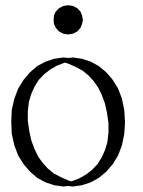

<svg xmlns="http://www.w3.org/2000/svg" viewBox="-20 -716 540 725"><path d="M22.5 -256.8 24.4 -300.8 34.2 -343.8 48.8 -381.8 69.3 -415 93.8 -443.4 121.1 -466.8 152.3 -483.4 184.6 -494.1 218.8 -499 237.3 -497.1 255.9 -499 289.1 -494.1 322.3 -483.4 352.5 -466.8 380.9 -443.4 405.3 -415 425.8 -381.8 440.4 -343.8 449.2 -300.8 452.1 -253.9 449.2 -210 440.4 -167 425.8 -128.9 405.3 -95.7 380.9 -67.4 352.5 -43.9 322.3 -27.3 289.1 -16.6 255.9 -11.7 237.3 -13.7 218.8 -11.7 184.6 -16.6 152.3 -27.3 121.1 -43.9 93.8 -67.4 69.3 -95.7 48.8 -128.9 34.2 -167 24.4 -210ZM224.6 -479.5 194.3 -467.8 168.9 -453.1 146.5 -435.5 126 -414.1 110.4 -388.7 97.7 -360.4 88.9 -330.1 85 -294.9V-259.8L90.8 -219.7L98.6 -184.6L110.4 -153.3L124 -125L140.6 -101.6L160.2 -80.1L182.6 -61.5L210 -46.9L239.3 -34.2L250 -31.2L280.3 -43L305.7 -57.6L328.1 -75.2L348.6 -96.7L364.3 -122.1L377 -150.4L385.7 -180.7L389.6 -215.8V-251L383.8 -291L376 -326.2L364.3 -357.4L350.6 -385.7L334 -409.2L314.5 -430.7L292 -449.2L264.6 -463.9L235.4 -476.6ZM202.1 -597.7 190.4 -611.3 183.6 -626 182.6 -640.6 183.6 -657.2 190.4 -671.9 202.1 -684.6 218.8 -693.4 237.3 -696.3 255.9 -693.4 272.5 -684.6 284.2 -671.9 290 -657.2 293 -640.6 290 -626 284.2 -611.3 272.5 -597.7 255.9 -588.9 237.3 -585.9 218.8 -588.9Z"/></svg>

Font: B2 Hana
Style: Regular
Weight: 500
Version: 2020-08-05; (max)